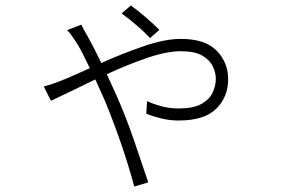

<svg xmlns="http://www.w3.org/2000/svg" viewBox="-20 -628 1040 701"><path d="M562 -519 528 -489Q482 -537 424 -579L458 -608Q479 -593 509 -567.5Q539 -542 562 -519ZM225 -518 277 -538Q286 -518 298 -499Q320 -460 350 -398Q425 -432 503.5 -459Q582 -486 640 -486Q729 -486 771 -443Q813 -400 813 -339Q813 -274 769.5 -231Q726 -188 632 -188Q599 -188 567 -196Q535 -204 514 -213L517 -259Q537 -249 568 -240.5Q599 -232 632 -232Q685 -232 714.5 -248Q744 -264 756 -289.5Q768 -315 768 -340Q768 -363 756.5 -386.5Q745 -410 717.5 -425.5Q690 -441 640 -441Q588 -441 515.5 -416Q443 -391 370 -357Q389 -315 406 -278Q440 -201 469 -116.5Q498 -32 519 31Q520 35 521 38L470 53Q469 51 469 49Q431 -93 364 -258Q355 -278 346 -298Q337 -319 328 -338Q286 -318 250 -300Q198 -275 166 -260L140 -312Q175 -322 197 -331Q226 -342 272 -363Q290 -371 308 -379Q278 -442 261 -470Q261 -471 260 -471Q253 -482 244 -495Q235 -508 225 -518Z"/></svg>

Font: LXGW 975 Gothic SC 200W
Style: Regular
Weight: 200
Version: Version 2.01;February 25, 2021